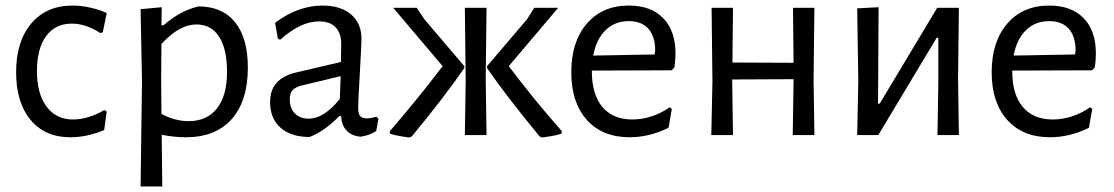

<svg xmlns="http://www.w3.org/2000/svg" viewBox="-20 -486 4011 691"><path d="M364 -439 350 -370 341 -367Q289 -401 238 -401Q179 -401 146 -356Q113 -311 113 -230Q113 -149 147.5 -102.5Q182 -56 243 -56Q270 -56 299.5 -65Q329 -74 355 -90L364 -85L355 -18Q294 8 233 8Q142 8 90 -54.5Q38 -117 38 -226Q38 -337 92.5 -401.5Q147 -466 241 -466Q272 -466 305.5 -458.5Q339 -451 364 -439Z M872 -243Q872 -123 814 -57.5Q756 8 649 8Q607 8 562 -1L564 185H486L491 -194L486 -453L562 -460L561 -395H568Q603 -424 631 -439Q659 -454 694 -463Q780 -463 826 -406Q872 -349 872 -243ZM797 -227Q797 -310 768.5 -354Q740 -398 687 -398Q656 -398 625.5 -381Q595 -364 561 -328L560 -201L561 -76Q610 -50 659 -50Q725 -50 761 -96Q797 -142 797 -227Z M1281 -346Q1281 -329 1275 -223Q1269 -117 1269 -99Q1269 -77 1276 -68.5Q1283 -60 1300 -60Q1315 -60 1334 -66L1342 -59L1334 -14Q1305 3 1277 6Q1246 3 1227.5 -16Q1209 -35 1208 -68H1201Q1147 -13 1094 7Q1027 7 989.5 -26.5Q952 -60 952 -118Q952 -162 975.5 -188Q999 -214 1045 -225L1207 -263L1208 -328Q1208 -367 1187.5 -388Q1167 -409 1129 -409Q1095 -409 1061 -393Q1027 -377 988 -343L980 -347L970 -404Q1053 -466 1141 -466Q1206 -466 1243.5 -434Q1281 -402 1281 -346ZM1061 -177Q1041 -171 1032 -160.5Q1023 -150 1023 -129Q1023 -96 1041.5 -77.5Q1060 -59 1091 -59Q1146 -59 1203 -130L1206 -212Z M1383 -5V-14Q1485 -132 1573 -248L1395 -458H1480L1507 -417L1651 -248V-241Q1577 -134 1462 5L1452 9Q1446 8 1423.5 4.5Q1401 1 1383 -5ZM1656 -194 1653 -458H1731L1728 -201L1731 0H1653ZM1922 5Q1800 -143 1733 -241V-248L1877 -417L1903 -458H1989L1811 -248Q1902 -127 2002 -14L2001 -5Q1983 1 1960.5 4.5Q1938 8 1931 9Z M2110 -232V-230Q2110 -146 2148 -101Q2186 -56 2256 -56Q2291 -56 2326 -67.5Q2361 -79 2390 -100L2398 -94L2386 -26Q2316 8 2246 8Q2148 8 2092 -54.5Q2036 -117 2036 -226Q2036 -336 2092 -401Q2148 -466 2243 -466Q2323 -466 2367 -420.5Q2411 -375 2411 -294Q2411 -267 2407 -243L2397 -233ZM2115 -286 2336 -290 2338 -304Q2338 -355 2313.5 -382.5Q2289 -410 2243 -410Q2193 -410 2159.5 -377.5Q2126 -345 2115 -286Z M2908 -201 2911 0H2833L2836 -194V-201L2615 -200L2618 0H2540L2544 -194L2541 -458H2618L2616 -261L2836 -260L2834 -458H2911Z M3069 -194 3065 -456 3142 -460 3140 -113H3146L3353 -458H3431L3428 -202L3431 0H3354L3357 -189V-350H3351L3141 0H3065Z M3623 -232V-230Q3623 -146 3661 -101Q3699 -56 3769 -56Q3804 -56 3839 -67.5Q3874 -79 3903 -100L3911 -94L3899 -26Q3829 8 3759 8Q3661 8 3605 -54.5Q3549 -117 3549 -226Q3549 -336 3605 -401Q3661 -466 3756 -466Q3836 -466 3880 -420.5Q3924 -375 3924 -294Q3924 -267 3920 -243L3910 -233ZM3628 -286 3849 -290 3851 -304Q3851 -355 3826.5 -382.5Q3802 -410 3756 -410Q3706 -410 3672.5 -377.5Q3639 -345 3628 -286Z"/></svg>

Font: Alegreya Sans
Style: Regular
Weight: 400
Designer: Juan Pablo del Peral
Foundry: Huerta Tipografica
Version: Version 2.008; ttfautohint (v1.6)